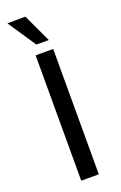

<svg xmlns="http://www.w3.org/2000/svg" viewBox="-159 -870 574 914"><g transform="rotate(-20 128.0 -412.5)"><path d="M10 -824 101 -825 168 -682H105ZM173 0H84V-635H173Z"/></g></svg>

Font: Gemunu Libre Medium
Style: Regular
Weight: 500
Designer: Puspanada Ekanayake, Sola Matas, Pathum Egodawatta, Kosala Senevirathne
Foundry: mooniak
Version: Version 1.100